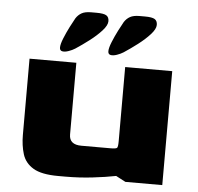

<svg xmlns="http://www.w3.org/2000/svg" viewBox="-49 -702 774 752"><g transform="rotate(5 338.0 -326.0)"><path d="M207 0Q141 0 108.5 -19.5Q76 -39 65.5 -73Q55 -107 55 -148V-448H239V-166Q239 -126 287 -126H401Q423 -126 427 -130Q431 -134 431 -156V-448H616V0H471L433 -20Q393 -12 341 -6Q289 0 236 0ZM360 -504Q360 -517 369.5 -540.5Q379 -564 391 -587.5Q403 -611 410 -623Q419 -637 432.5 -644.5Q446 -652 470 -652H491Q519 -652 529.5 -645.5Q540 -639 540 -623Q540 -607 520.5 -585.5Q501 -564 473.5 -543Q446 -522 420 -505Q409 -498 394.5 -493Q380 -488 370 -490Q360 -492 360 -504ZM170 -502Q170 -515 179.5 -538.5Q189 -562 201 -585.5Q213 -609 220 -621Q229 -635 242.5 -642.5Q256 -650 280 -650H301Q329 -650 339.5 -643.5Q350 -637 350 -621Q350 -605 330.5 -583.5Q311 -562 283.5 -541Q256 -520 230 -503Q219 -496 204.5 -491Q190 -486 180 -488Q170 -490 170 -502Z"/></g></svg>

Font: Goldman
Style: Bold
Weight: 700
Designer: Jaikishan Patel
Version: Version 1.000; ttfautohint (v1.8.3)